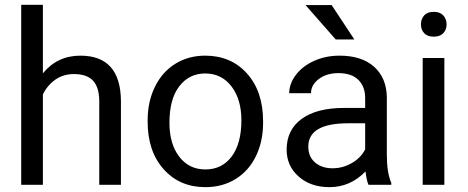

<svg xmlns="http://www.w3.org/2000/svg" viewBox="-20 -770 1948 800"><path d="M158.7 -464.4Q218.8 -538.1 314.9 -538.1Q482.4 -538.1 483.9 -349.1V0H393.6V-349.6Q393.1 -406.7 367.4 -434.1Q341.8 -461.4 287.6 -461.4Q243.7 -461.4 210.4 -438Q177.2 -414.6 158.7 -376.5V0H68.4V-750H158.7Z M686 -258.3Q686 -170.4 726.8 -117.2Q767.6 -64 835.9 -64Q904.8 -64 945.3 -117.9Q985.8 -171.9 985.8 -269Q985.8 -356 944.6 -409.9Q903.3 -463.9 835 -463.9Q768.1 -463.9 727.1 -410.6Q686 -357.4 686 -258.3ZM595.2 -269Q595.2 -346.7 625.7 -408.7Q656.2 -470.7 710.7 -504.4Q765.1 -538.1 835 -538.1Q942.9 -538.1 1009.5 -463.4Q1076.2 -388.7 1076.2 -264.6V-258.3Q1076.2 -181.2 1046.6 -119.9Q1017.1 -58.6 962.2 -24.4Q907.2 9.8 835.9 9.8Q728.5 9.8 661.9 -64.9Q595.2 -139.6 595.2 -262.7Z M1365.7 -68.8Q1408.2 -68.8 1446.3 -90.8Q1484.4 -112.8 1501.5 -147.9V-256.3H1430.7Q1264.6 -256.3 1264.6 -159.2Q1264.6 -116.7 1293 -92.8Q1321.3 -68.8 1365.7 -68.8ZM1515.6 0Q1507.8 -15.6 1502.9 -55.7Q1439.9 9.8 1352.5 9.8Q1274.4 9.8 1224.4 -34.4Q1174.3 -78.6 1174.3 -146.5Q1174.3 -229 1237.1 -274.7Q1299.8 -320.3 1413.6 -320.3H1501.5V-361.8Q1501.5 -409.2 1473.1 -437.3Q1444.8 -465.3 1389.6 -465.3Q1341.3 -465.3 1308.6 -440.9Q1275.9 -416.5 1275.9 -381.8H1185.1Q1185.1 -421.4 1213.1 -458.3Q1241.2 -495.1 1289.3 -516.6Q1337.4 -538.1 1395 -538.1Q1486.3 -538.1 1538.1 -492.4Q1589.8 -446.8 1591.8 -366.7V-123.5Q1591.8 -50.8 1610.4 -7.8V0ZM1456.5 -605.5H1378.9L1252.9 -749H1361.8Z M1747.3 -631.8Q1733.9 -646.5 1733.9 -668.5Q1733.9 -690.4 1747.3 -705.6Q1760.7 -720.7 1787.1 -720.7Q1813.5 -720.7 1827.1 -705.6Q1840.8 -690.4 1840.8 -668.5Q1840.8 -646.5 1827.1 -631.8Q1813.5 -617.2 1787.1 -617.2Q1760.7 -617.2 1747.3 -631.8ZM1831.5 0H1741.2V-528.3H1831.5Z"/></svg>

Font: RobotoDraft
Style: Regular
Weight: 400
Version: Version 2.001101; 2014